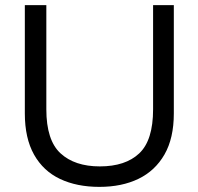

<svg xmlns="http://www.w3.org/2000/svg" viewBox="-20 -720 775 750"><path d="M368 10Q280 10 214.5 -21Q149 -52 113 -116Q77 -180 77 -277V-700H161V-293Q161 -172 216.5 -121Q272 -70 370 -70Q470 -70 524 -121Q578 -172 578 -293V-700H659V-277Q659 -180 622.5 -116.5Q586 -53 521 -21.5Q456 10 368 10Z"/></svg>

Font: REM Medium Light
Style: Regular
Weight: 300
Version: Version 1.005;gftools[0.9.28]